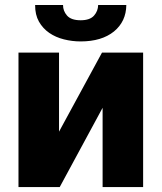

<svg xmlns="http://www.w3.org/2000/svg" viewBox="-20 -759 656 779"><path d="M55 -545.5H219.5V-224.8L393.8 -545.5H560.7V0H396.3V-321.7L222.3 0H55ZM122.5 -738.6H235.8Q235.4 -715.2 251.8 -696Q268.5 -676.8 307.2 -676.8Q344.8 -676.8 361.5 -695.7Q377.8 -714.1 378.2 -738.6H492.5Q491.8 -671.9 442.5 -631.4Q392.4 -590.9 307.2 -590.9Q272.7 -590.9 239.3 -599.3Q206 -607.6 179.9 -625.5Q153.8 -643.5 138 -671.3Q122.2 -699.2 122.5 -738.6Z"/></svg>

Font: Inter P Extra Bold
Style: Regular
Weight: 800
Designer: Rasmus Andersson
Foundry: rsms
Version: Version 3.018;git-588b23468